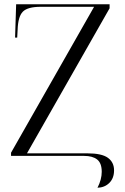

<svg xmlns="http://www.w3.org/2000/svg" viewBox="-20 -734 589 904"><path d="M439 150Q459 111 459 75Q459 34 437.5 17Q416 0 376 0H32V-15L423 -702H172Q110 -702 87.5 -679Q65 -656 63 -594L61 -557H51L56 -714H496V-695L107 -12H392Q459 -12 488 9Q517 30 517 68Q517 105 495 127Q473 149 439 150Z"/></svg>

Font: Noto Serif Display Light
Style: Regular
Weight: 300
Designer: Monotype Design Team
Foundry: Monotype Imaging Inc.
Version: Version 2.009